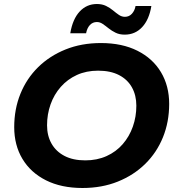

<svg xmlns="http://www.w3.org/2000/svg" viewBox="-20 -927 884 959"><path d="M392 12Q286 12 209.5 -26.5Q133 -65 92 -133.5Q51 -202 51 -292Q51 -382 82 -458.5Q113 -535 170.5 -591.5Q228 -648 307.5 -680Q387 -712 484 -712Q590 -712 666.5 -673.5Q743 -635 784 -566.5Q825 -498 825 -408Q825 -318 794 -241.5Q763 -165 705.5 -108.5Q648 -52 568.5 -20Q489 12 392 12ZM406 -126Q465 -126 512.5 -147.5Q560 -169 593 -207Q626 -245 643.5 -294.5Q661 -344 661 -399Q661 -451 639 -490.5Q617 -530 574.5 -552Q532 -574 470 -574Q411 -574 364 -552.5Q317 -531 283.5 -493Q250 -455 232.5 -405.5Q215 -356 215 -301Q215 -249 237.5 -209.5Q260 -170 302.5 -148Q345 -126 406 -126ZM603 -754Q577 -754 557.5 -763.5Q538 -773 522.5 -785.5Q507 -798 493 -807.5Q479 -817 464 -817Q443 -817 429 -802Q415 -787 410 -761H331Q343 -832 378 -869.5Q413 -907 464 -907Q490 -907 509.5 -897.5Q529 -888 544.5 -875Q560 -862 574 -852.5Q588 -843 604 -843Q625 -843 639 -858.5Q653 -874 657 -897H736Q725 -829 690 -791.5Q655 -754 603 -754Z"/></svg>

Font: Montserrat Thin
Style: Bold Italic
Weight: 700
Italic angle: -11.3°
Version: Version 9.000